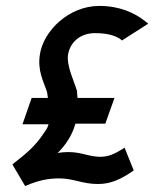

<svg xmlns="http://www.w3.org/2000/svg" viewBox="-20 -610 521 649"><path d="M22 -54 65 19 72 16C107 1 141 -7 180 -7C228 -7 259 12 311 12C357 12 390 -6 425 -29L432 -34L401 -111L392 -105C367 -90 347 -80 319 -80C281 -80 256 -96 211 -96C198 -96 187 -95 175 -93C201 -119 223 -150 235 -192H336L367 -279H242C241 -287 241 -296 240 -305L239 -306C233 -330 204 -387 210 -425C217 -469 253 -498 301 -498C340 -498 368 -491 388 -477L392 -473L481 -530L471 -538C435 -567 383 -590 316 -590C212 -590 127 -505 115 -427C106 -370 127 -336 139 -299C140 -293 141 -286 142 -279H87L56 -190H144C140 -174 133 -168 124 -154C100 -118 68 -90 29 -60Z"/></svg>

Font: Charger Pro
Style: ExBdObl
Weight: 400
Designer: Jasper
Foundry: Cannot Into Space Fonts
Version: Version 1.09